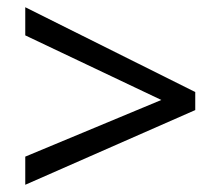

<svg xmlns="http://www.w3.org/2000/svg" viewBox="-20 -628 612 532"><path d="M50 -194 427 -351 50 -530V-608L521 -373V-323L50 -116Z"/></svg>

Font: Noto Sans Rejang
Style: Regular
Weight: 400
Designer: Monotype Design Team
Foundry: Monotype Imaging Inc.
Version: Version 2.001; ttfautohint (v1.8.4.7-5d5b)